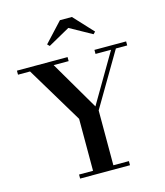

<svg xmlns="http://www.w3.org/2000/svg" viewBox="-139 -1089 1028 1194"><g transform="rotate(-15 375.0 -492.0)"><path d="M227 0V-26H317V-360.5L98.5 -724H21V-750H347V-724H250.5L435 -409L620 -724H520V-750H724V-724H651L448 -379.5V-26.5H548V0ZM258 -845.5 244.5 -859 360.5 -984H437.5L553.5 -859L540 -845.5L398.5 -924Z"/></g></svg>

Font: Bodoni Moda SC 9pt SemiBold
Style: Regular
Weight: 600
Designer: Owen Earl
Foundry: indestructible type
Version: Version 2.005